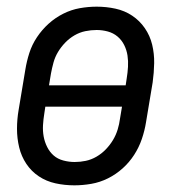

<svg xmlns="http://www.w3.org/2000/svg" viewBox="-20 -548 540 576"><path d="M203 8Q174 8 146.5 2Q119 -4 96.5 -19Q74 -34 59 -56.5Q44 -79 37.5 -106Q31 -133 31 -161.5Q31 -190 36 -219L56 -339Q60 -364 68 -389Q76 -414 91 -436.5Q106 -459 126 -477Q146 -495 170 -507Q194 -519 219.5 -523.5Q245 -528 270 -528Q299 -528 326.5 -522Q354 -516 376.5 -501Q399 -486 414.5 -463.5Q430 -441 436.5 -414Q443 -387 442.5 -358.5Q442 -330 438 -301L418 -181Q414 -156 405.5 -131Q397 -106 382.5 -83.5Q368 -61 348 -43Q328 -25 304 -13Q280 -1 254 3.5Q228 8 203 8ZM357 -292 360 -312Q363 -330 364 -347.5Q365 -365 362.5 -381.5Q360 -398 352.5 -413Q345 -428 332.5 -438.5Q320 -449 303.5 -453.5Q287 -458 270 -458Q253 -458 236 -454.5Q219 -451 203.5 -442Q188 -433 175.5 -420Q163 -407 154 -392Q145 -377 140.5 -360.5Q136 -344 133 -328L127 -292ZM204 -62Q221 -62 237.5 -65.5Q254 -69 269.5 -78Q285 -87 297.5 -100Q310 -113 319 -128Q328 -143 333 -159.5Q338 -176 340 -192L346 -228H116L113 -208Q110 -190 109 -172.5Q108 -155 111 -138.5Q114 -122 121.5 -107Q129 -92 141 -81.5Q153 -71 170 -66.5Q187 -62 204 -62Z"/></svg>

Font: Iosevka Algr
Style: Italic
Weight: 400
Italic angle: -9°
Monospace: yes
Designer: Belleve Invis
Foundry: Belleve Invis
Version: Version 26.0.2; ttfautohint (v1.8.3)